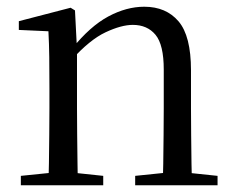

<svg xmlns="http://www.w3.org/2000/svg" viewBox="-20 -551 701 571"><path d="M42 0V-28L150 -39H183L287 -28V0ZM124 0Q125 -24 125.5 -65Q126 -106 126.5 -150.5Q127 -195 127 -229V-289Q127 -341 126.5 -381Q126 -421 124 -458L36 -462V-488L190 -528L203 -520L209 -403V-402V-229Q209 -195 209.5 -150.5Q210 -106 210.5 -65Q211 -24 212 0ZM382 0V-28L489 -39H522L627 -28V0ZM464 0Q465 -24 465.5 -64.5Q466 -105 466.5 -149.5Q467 -194 467 -229V-344Q467 -418 442.5 -447.5Q418 -477 375 -477Q341 -477 294 -455Q247 -433 192 -372L184 -406H194Q248 -473 302 -502Q356 -531 409 -531Q474 -531 511 -487.5Q548 -444 548 -342V-229Q548 -194 548.5 -149.5Q549 -105 549.5 -64.5Q550 -24 551 0Z"/></svg>

Font: Noto Serif JP ExtraLight
Style: Regular
Weight: 400
Version: Version 2.003-H1;hotconv 1.1.1;makeotfexe 2.6.0